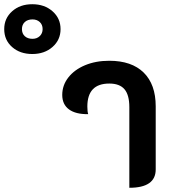

<svg xmlns="http://www.w3.org/2000/svg" viewBox="-272 -881 810 910"><path d="M-252 -743Q-252 -794 -214.5 -827.5Q-177 -861 -119 -861Q-61 -861 -23 -827.5Q15 -794 15 -743Q15 -692 -23 -658.5Q-61 -625 -119 -625Q-177 -625 -214.5 -658Q-252 -691 -252 -743ZM-70 -743Q-70 -764 -83.5 -776.5Q-97 -789 -118 -789Q-141 -789 -154.5 -776.5Q-168 -764 -168 -743Q-168 -722 -154.5 -709.5Q-141 -697 -118 -697Q-97 -697 -83.5 -710Q-70 -723 -70 -743ZM341 -373Q341 -431 318 -458Q295 -485 246 -485Q142 -485 142 -376Q142 -352 146 -340Q87 -339 55 -362.5Q23 -386 23 -431Q23 -477 52 -514Q81 -551 131.5 -572Q182 -593 246 -593Q352 -593 409 -537Q466 -481 466 -377V-78Q466 9 341 9Z"/></svg>

Font: K2D
Style: Bold
Weight: 700
Designer: Katatrad Aksorn Co.,Ltd.
Foundry: Cadson Demak Co.,Ltd.
Version: Version 1.000; ttfautohint (v1.6)